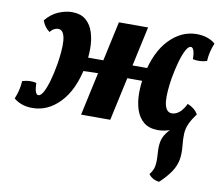

<svg xmlns="http://www.w3.org/2000/svg" viewBox="-103 -561 1037 902"><g transform="rotate(10 415.0 -110.0)"><path d="M663.5 9Q620.8 9 595 -12.1Q569.2 -33.2 557.5 -69.1Q545.9 -104.9 546 -148.9Q546.2 -192.8 555.3 -237.5Q577.8 -348.3 635.2 -407.6Q692.5 -467 765.6 -467Q794.7 -467 817.5 -458.6Q840.4 -450.2 854.4 -437.1Q836.3 -394.5 834.3 -351Q818.5 -345.9 801.8 -344.9Q785.1 -343.9 767.3 -347.6Q766.9 -375.8 761.8 -389.3Q756.7 -402.9 748.2 -402.9Q736.3 -402.9 724.4 -380.4Q712.5 -357.9 702.3 -321.5Q692.1 -285.1 684.6 -242.8Q679.6 -211.8 677.2 -182.7Q674.7 -153.6 677 -130.6Q679.2 -107.5 688.2 -93.7Q697.2 -79.8 714.6 -79.8Q724.2 -79.8 735.1 -84.8Q746 -89.8 757.3 -101.3Q783.1 -83.4 793.3 -51.9Q763.8 -18.5 729.1 -4.7Q694.4 9 663.5 9ZM63.7 9Q35.1 9 12.3 0.6Q-10.6 -7.8 -25.1 -20.9Q-7 -63.5 -5 -107Q10.8 -112.1 27.5 -113.3Q44.2 -114.5 62 -110.4Q62.9 -82.2 67.8 -68.7Q72.6 -55.1 81.1 -55.1Q93.5 -55.1 105.4 -77.6Q117.3 -100.1 127.5 -136.8Q137.7 -173.4 144.7 -215.2Q149.7 -246.2 152.1 -275.3Q154.6 -304.4 152.8 -327.4Q151 -350.5 143 -364.3Q135 -378.2 119.4 -378.2Q110.9 -378.2 101.1 -373.4Q91.4 -368.7 81.5 -356.7Q56.3 -374.6 45.6 -406.1Q73.6 -439.5 107.4 -453.3Q141.1 -467 170.5 -467Q211.9 -467 236.7 -445.9Q261.5 -424.8 272.7 -388.9Q283.9 -353.1 283.5 -309.4Q283.1 -265.7 274 -220.5Q251.5 -109.7 194.4 -50.4Q137.3 9 63.7 9ZM295.2 0 394.9 -458H534.1L434.4 0ZM251.2 -202.6 265.8 -269.5H590.4L572.5 -206.2Q490.6 -206.2 432.5 -206.2Q374.3 -206.2 331.4 -205.4Q288.5 -204.6 251.2 -202.6ZM711.1 247Q678 243.7 660.2 219Q676.5 199.6 680.5 177.2Q684.4 154.7 681.4 116Q679 83.7 683.3 61.5Q687.5 39.2 701.9 19.2Q716.2 -0.8 742.8 -24.3L757.3 -101.3Q763.3 -108.3 769.1 -117.1Q774.8 -125.8 779.7 -136.8Q814.1 -123.5 830.5 -95.5Q809.8 -67.3 799.5 -44.7Q789.1 -22.1 787.6 1.7Q786.1 25.5 789.6 59.8Q793.6 97 788.6 126.5Q783.6 156 765.4 184.3Q747.1 212.6 711.1 247Z"/></g></svg>

Font: Vollkorn
Style: Italic
Weight: 400
Italic angle: -11°
Designer: Friedrich Althausen
Foundry: Friedrich Althausen
Version: Version 5.001